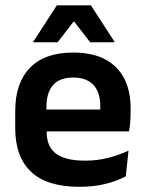

<svg xmlns="http://www.w3.org/2000/svg" viewBox="-20 -706 558 738"><path d="M285.5 12Q160 12 99.2 -45.8Q38.5 -103.5 38.5 -213V-279Q38.5 -387 95.2 -445.5Q152 -504 261.5 -504Q335 -504 384 -478Q433 -452 457.5 -404.2Q482 -356.5 482 -290.5V-273Q482 -255 480.5 -236.2Q479 -217.5 476 -201H363Q364.5 -228.5 365 -253Q365.5 -277.5 365.5 -297Q365.5 -333 354 -357.5Q342.5 -382 319.5 -395Q296.5 -408 261.5 -408Q209 -408 183.8 -378.8Q158.5 -349.5 158.5 -295.5V-250L159.5 -236V-197Q159.5 -173.5 166.8 -153.5Q174 -133.5 191 -119Q208 -104.5 236.5 -96.5Q265 -88.5 307 -88.5Q353.5 -88.5 395 -99Q436.5 -109.5 474 -127L463.5 -28.5Q430 -10 385 1Q340 12 285.5 12ZM104 -201V-285H451V-201ZM198.5 -685.5H329.5L420.5 -545V-543.5H326.5L266 -622H262L201.5 -543.5H107.5V-545Z"/></svg>

Font: Anek Bangla
Style: Semi-bold
Weight: 600
Designer: Sulekha Rajkumar (Bangla), Yesha Goshar (Latin)
Foundry: Ek Type
Version: Version 1.002;March 21, 2022;FontCreator 13.0.0.2683 64-bit